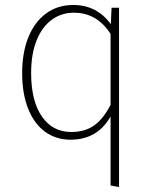

<svg xmlns="http://www.w3.org/2000/svg" viewBox="-20 -551 611 771"><path d="M458 -520V200L424 194V-83Q371 10 263 10Q205 10 161 -22Q117 -54 93 -114.5Q69 -175 69 -258Q69 -339 93.5 -400.5Q118 -462 164.5 -496.5Q211 -531 274 -531Q369 -531 425 -454L428 -520ZM424 -130V-415Q369 -500 277 -500Q226 -500 187 -471Q148 -442 126.5 -387.5Q105 -333 105 -258Q105 -146 148 -83.5Q191 -21 266 -21Q322 -21 359 -48Q396 -75 424 -130Z"/></svg>

Font: FiraGO UltraLight
Style: Regular
Weight: 200
Designer: bBox Type
Foundry: bBox Type GmbH
Version: Version 1.001